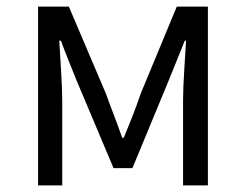

<svg xmlns="http://www.w3.org/2000/svg" viewBox="-20 -560 741 580"><path d="M95 0H168V-258C168 -305 162 -382 159 -437H164C179 -396 197 -353 213 -313L323 -52H380L488 -313C504 -353 522 -396 538 -437H542C539 -382 533 -305 533 -258V0H608V-540H514L405 -277C390 -232 372 -188 354 -144H349C334 -188 316 -232 300 -277L188 -540H95Z"/></svg>

Font: Noto Sans CJK JP DemiLight
Style: Regular
Weight: 350
Designer: Ryoko NISHIZUKA (kana & ideographs); Paul D. Hunt (Latin, Greek & Cyrillic); Wenlong ZHANG (bopomofo); Sandoll Communica
Foundry: Adobe Systems Incorporated
Version: Version 1.004;PS 1.004;hotconv 1.0.82;makeotf.lib2.5.63406